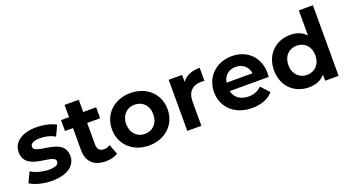

<svg xmlns="http://www.w3.org/2000/svg" viewBox="-53 -1316 3442 1896"><g transform="rotate(-20 1668.0 -367.5)"><path d="M251 7C410 7 502 -62 502 -162C502 -373 176 -283 176 -378C176 -408 208 -430 280 -430C329 -430 382 -421 434 -390L485 -498C434 -527 353 -544 279 -544C126 -544 34 -474 34 -373C34 -158 360 -249 360 -158C360 -126 332 -107 258 -107C192 -107 119 -127 71 -158L20 -51C69 -17 161 7 251 7Z M905 -527H769V-656H620V-527H536V-412H620V-182C620 -56 692 7 817 7C864 7 910 -4 942 -26L902 -131C884 -118 861 -111 837 -111C794 -111 769 -137 769 -185V-412H905Z M1269 7C1439 7 1562 -107 1562 -269C1562 -430 1439 -544 1269 -544C1100 -544 977 -430 977 -269C977 -107 1100 7 1269 7ZM1269 -115C1189 -115 1127 -174 1127 -269C1127 -364 1189 -422 1269 -422C1351 -422 1412 -364 1412 -269C1412 -174 1351 -115 1269 -115Z M1819 -255C1819 -359 1877 -409 1965 -409C1976 -409 1986 -408 1999 -406V-544C1914 -544 1850 -517 1812 -464V-537H1671V0H1819Z M2198 -315C2209 -385 2261 -431 2334 -431C2408 -431 2461 -385 2471 -315ZM2353 7C2450 7 2525 -23 2574 -79L2495 -166C2458 -130 2415 -112 2358 -112C2273 -112 2214 -156 2199 -226H2609C2610 -238 2611 -255 2611 -266C2611 -438 2492 -544 2334 -544C2171 -544 2050 -429 2050 -269C2050 -108 2170 7 2353 7Z M2973 -115C2892 -115 2831 -174 2831 -269C2831 -364 2892 -422 2973 -422C3054 -422 3115 -364 3115 -269C3115 -174 3054 -115 2973 -115ZM3261 -742H3113V-478C3072 -523 3016 -544 2949 -544C2797 -544 2680 -437 2680 -269C2680 -101 2797 7 2949 7C3021 7 3080 -16 3120 -64V0H3261Z"/></g></svg>

Font: Montserrat-Alt1
Style: Bold
Weight: 700
Designer: Differentunic
Foundry: Differentunic
Version: Version 7.222